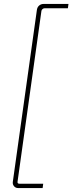

<svg xmlns="http://www.w3.org/2000/svg" viewBox="-20 -788 367 973"><path d="M327 -768 324 -746H205Q200 -746 195.5 -742Q191 -738 190 -733L69 132Q67 143 78 143H199L196 165H72Q59 165 51 155.5Q43 146 45 133L167 -738Q169 -752 178.5 -760Q188 -768 201 -768Z"/></svg>

Font: Exo 2 Thin
Style: Italic
Weight: 250
Italic angle: -8°
Designer: Natanael Gama
Foundry: Natanael Gama
Version: Version 2.010